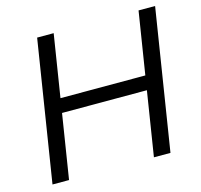

<svg xmlns="http://www.w3.org/2000/svg" viewBox="-103 -817 971 928"><g transform="rotate(-15 383.0 -352.5)"><path d="M48.1 0 160.1 -705H242.9L193.3 -393H617.9L667.6 -705H750.4L638.4 0H555.6L606.7 -322H182.1L130.9 0Z"/></g></svg>

Font: Mulish ExtraLight
Style: Italic
Weight: 200
Italic angle: -9°
Designer: Vernon Adams
Foundry: Vernon Adams
Version: Version 3.603